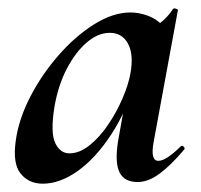

<svg xmlns="http://www.w3.org/2000/svg" viewBox="-20 -429 484 462"><path d="M83 13Q49 13 29.5 -11.5Q10 -36 18 -91Q25 -142 52.5 -195.5Q80 -249 120.5 -295.5Q161 -342 206.5 -370.5Q252 -399 294 -399Q314 -399 335 -391.5Q356 -384 371.5 -367.5Q387 -351 389 -324L329 -357Q346 -359 364.5 -373Q383 -387 396 -407Q398 -410 403.5 -408Q409 -406 408 -404L350 -89Q341 -42 361 -42Q371 -42 385 -51.5Q399 -61 415 -77Q418 -80 422 -76Q426 -72 423 -69Q392 -32 364.5 -11.5Q337 9 311 9Q279 9 267.5 -14.5Q256 -38 264 -89L289 -229L310 -246Q286 -164 248 -106Q210 -48 167 -17.5Q124 13 83 13ZM147 -60Q171 -60 195 -79Q219 -98 239.5 -128Q260 -158 274.5 -191.5Q289 -225 294 -253Q302 -298 288 -324Q274 -350 244 -350Q216 -350 189 -327Q162 -304 141 -264Q120 -224 111 -172Q101 -109 113 -84.5Q125 -60 147 -60Z"/></svg>

Font: Cormorant Garamond Light
Style: Bold Italic
Weight: 700
Italic angle: -10°
Version: Version 4.001